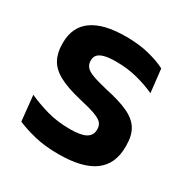

<svg xmlns="http://www.w3.org/2000/svg" viewBox="-125 -609 707 728"><g transform="rotate(30 228.5 -245.0)"><path d="M223.5 12Q164.5 12 118.8 0.8Q73 -10.5 41 -24.5L29.5 -135.5Q67.5 -118 113.2 -105Q159 -92 214 -92Q262 -92 283.5 -104.2Q305 -116.5 305 -141V-144Q305 -160.5 295.2 -171Q285.5 -181.5 261 -190.2Q236.5 -199 192 -209Q130.5 -223.5 94.8 -242.8Q59 -262 43.5 -290.2Q28 -318.5 28 -358V-362.5Q28 -432 77.5 -467.2Q127 -502.5 224 -502.5Q281.5 -502.5 325.8 -491.2Q370 -480 399.5 -464.5L411 -362.5Q376 -379 332.5 -390.2Q289 -401.5 239 -401.5Q206.5 -401.5 187.8 -396.2Q169 -391 161 -381.5Q153 -372 153 -358.5V-356Q153 -341 161.8 -330Q170.5 -319 194 -310.2Q217.5 -301.5 260 -291.5Q322 -278.5 359.5 -261Q397 -243.5 414 -216.2Q431 -189 431 -145V-139Q431 -63 379.5 -25.5Q328 12 223.5 12Z"/></g></svg>

Font: Anek Telugu Medium SemiBold
Style: Regular
Weight: 600
Version: Version 1.003